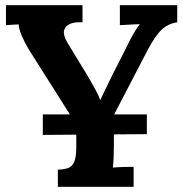

<svg xmlns="http://www.w3.org/2000/svg" viewBox="-20 -720 707 740"><path d="M145 -200V-279H546V-203ZM203 0V-66Q226 -67 241.5 -72Q257 -77 265.5 -95Q274 -113 274 -153V-240L90 -531Q76 -554 64 -582Q52 -610 52 -626Q36 -625 25 -624.5Q14 -624 3 -623V-700H298V-634Q269 -636 250 -628Q231 -620 227 -602.5Q223 -585 239 -557L315 -432Q320 -424 330 -406.5Q340 -389 350.5 -369.5Q361 -350 366 -335H367Q372 -347 384 -371Q396 -395 414 -433L466 -535Q471 -546 480 -563.5Q489 -581 499.5 -598.5Q510 -616 519 -627Q503 -626 478 -625Q453 -624 442 -623V-700H663V-634Q628 -629 603 -605.5Q578 -582 549 -527Q517 -465 484 -402Q451 -339 419 -277Q419 -263 419 -249Q419 -235 419 -220.5Q419 -206 419 -192Q419 -178 419 -164Q419 -137 418 -112Q417 -87 415 -74Q432 -76 458.5 -76.5Q485 -77 495 -77V0Z"/></svg>

Font: Lora
Style: Weight 700
Weight: 700
Designer: Olga Karpushina, Alexei Vanyashin (Cyrillic)
Foundry: Cyreal
Version: Version 3.001